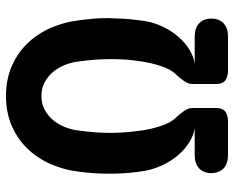

<svg xmlns="http://www.w3.org/2000/svg" viewBox="-90 -690 780 640"><g transform="rotate(-90 300.0 -370.0)"><path d="M213 0H104Q74 0 58.5 -15Q43 -30 43 -56Q43 -81 58.5 -96Q74 -111 104 -111H195Q173 -113 149 -127Q125 -141 104 -165Q83 -189 68 -221.5Q53 -254 48 -293Q44 -322 42.5 -347Q41 -372 41 -396Q41 -420 42.5 -445Q44 -470 48 -499Q54 -548 73.5 -592Q93 -636 125 -669Q157 -702 201 -721Q245 -740 300 -740Q355 -740 399 -721Q443 -702 475 -669Q507 -636 526.5 -592Q546 -548 552 -499Q556 -470 558 -445Q560 -420 559.5 -396Q559 -372 557.5 -347Q556 -322 552 -293Q548 -254 533 -221.5Q518 -189 497 -165Q476 -141 452 -127Q428 -113 405 -111H497Q527 -111 542.5 -96Q558 -81 558 -56Q558 -30 542.5 -15Q527 0 497 0H387Q364 0 352 -9Q340 -18 340 -41V-118Q340 -132 349.5 -146Q359 -160 375 -177Q382 -184 388.5 -196.5Q395 -209 400 -224Q405 -239 409 -256Q413 -273 415 -288Q420 -317 421.5 -343Q423 -369 423 -393.5Q423 -418 421 -443.5Q419 -469 415 -499Q412 -523 403 -545Q394 -567 379.5 -584Q365 -601 345 -611.5Q325 -622 300 -622Q275 -622 255 -611.5Q235 -601 220.5 -584Q206 -567 197 -545Q188 -523 185 -499Q181 -469 179 -443.5Q177 -418 177 -393.5Q177 -369 179 -343Q181 -317 185 -288Q187 -273 191 -256Q195 -239 200 -224Q205 -209 211.5 -196.5Q218 -184 225 -177Q241 -160 250.5 -146Q260 -132 260 -118V-41Q260 -18 248 -9Q236 0 213 0Z"/></g></svg>

Font: Maple Mono Normal NL
Style: Bold
Weight: 700
Monospace: yes
Designer: subframe7536
Version: Version 7.000